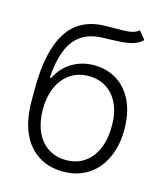

<svg xmlns="http://www.w3.org/2000/svg" viewBox="-113 -837 809 935"><g transform="rotate(15 291.5 -369.5)"><path d="M167.6 -22.4Q113.3 -56.5 84.3 -122.3Q55.4 -188.2 55.4 -282.7V-339.8Q55.4 -531.2 115.9 -627.1Q176.5 -723 301.5 -727.3Q332 -728.3 358 -728.3H375H387.1Q418.7 -728.3 439.8 -732.8Q460.9 -737.2 476.2 -750L509.2 -709.9Q487.2 -688.6 456 -680.4Q434.3 -674.7 410.5 -672.8Q386.7 -670.8 345.9 -669.4Q318.2 -668.7 304.3 -668Q241.5 -664.8 200.3 -635.3Q160.2 -606.2 138.7 -551.1Q117.2 -496.1 111.9 -414.4H119Q146 -469.1 195.5 -498.8Q245 -528.4 306.1 -528.4Q368.6 -528.4 419.4 -497.9Q470.9 -466.3 499.5 -406.6Q528.1 -346.9 528.1 -263.8Q528.1 -180.4 498.6 -118.3Q468.8 -55.8 415.8 -22.2Q362.9 11.4 292.3 11.4Q220.2 11.4 167.6 -22.4ZM292.3 -46.5Q345.2 -46.5 383.9 -73.5Q422.6 -100.1 443.7 -149.3Q464.8 -198.5 464.8 -263.8Q464.8 -329.2 443.5 -375.4Q421.9 -421.5 383.3 -446Q344.8 -470.5 293.7 -470.5Q240.4 -470.5 201.2 -443.5Q161.9 -416.5 140.8 -369Q119.7 -321.4 119 -260.3Q119 -194.6 139.9 -146.5Q160.9 -98.4 199.9 -72.4Q239 -46.5 292.3 -46.5Z"/></g></svg>

Font: DeltaSans Light
Style: Regular
Weight: 300
Designer: Rasmus Andersson
Foundry: rsms
Version: Version 3.012